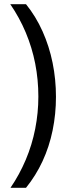

<svg xmlns="http://www.w3.org/2000/svg" viewBox="-20 -738 334 916"><path d="M247 -276Q247 -194 231 -116Q215 -38 183 31Q151 100 104 158H30Q73 95 103 24Q133 -47 148 -123.5Q163 -200 163 -277Q163 -358 148 -434.5Q133 -511 103 -582.5Q73 -654 29 -718H104Q151 -660 183 -588.5Q215 -517 231 -438Q247 -359 247 -276Z"/></svg>

Font: Noto Sans Condensed
Style: Regular
Weight: 400
Width: 3
Version: Version 2.013